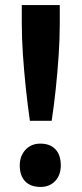

<svg xmlns="http://www.w3.org/2000/svg" viewBox="-20 -727 323 758"><path d="M98 -250Q89 -313 82 -379Q75 -445 70.5 -511Q66 -577 66 -635V-707H216V-635Q216 -574 211.5 -507.5Q207 -441 200 -375Q193 -309 184 -250ZM140 11Q101 11 79.5 -11Q58 -33 58 -74Q58 -111 80.5 -135.5Q103 -160 139 -160Q178 -160 199 -137.5Q220 -115 220 -74Q220 -36 198 -12.5Q176 11 140 11Z"/></svg>

Font: Readex Pro SemiBold
Style: Regular
Weight: 600
Designer: Bonnie Shaver-Troup, Thomas Jockin
Foundry: Lexend
Version: Version 1.204